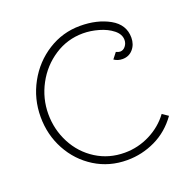

<svg xmlns="http://www.w3.org/2000/svg" viewBox="-128 -833 977 982"><g transform="rotate(-20 360.0 -342.0)"><path d="M60 -337Q60 -435 106.5 -520Q153 -605 233 -655.5Q313 -706 408 -706Q501 -706 568 -668.5Q635 -631 635 -560Q635 -523 613 -497.5Q591 -472 556 -472Q530 -472 510 -486L535 -518Q549 -512 557 -512Q574 -512 586 -527Q598 -542 598 -561Q598 -592 568 -616Q538 -640 494 -652.5Q450 -665 409 -665Q324 -665 253.5 -619Q183 -573 142.5 -497.5Q102 -422 102 -337Q102 -252 140.5 -178.5Q179 -105 248 -61.5Q317 -18 403 -18Q476 -18 541 -51Q606 -84 647 -140L679 -118Q629 -48 556 -13Q483 22 402 22Q305 22 227 -26.5Q149 -75 104.5 -157Q60 -239 60 -337Z"/></g></svg>

Font: Bellota Light
Style: Regular
Weight: 300
Designer: Kemie Guaida
Foundry: Kemie Guaida
Version: Version 4.001